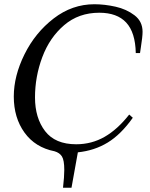

<svg xmlns="http://www.w3.org/2000/svg" viewBox="-20 -700 706 905"><path d="M652 -550Q652 -527 644 -477L640 -450H620Q618 -547 575 -593.5Q532 -640 448 -640Q351 -640 282.5 -581.5Q214 -523 179.5 -431Q145 -339 145 -241Q145 -144 192.5 -82Q240 -20 339 -20Q412 -20 473 -55Q534 -90 589 -160L606 -145Q550 -66 487.5 -28Q425 10 347 18L317 185H277Q283 133 283 101Q283 55 272 37.5Q261 20 237 13Q146 -5 95.5 -75Q45 -145 45 -245Q45 -342 95.5 -444Q146 -546 233 -613Q320 -680 425 -680Q473 -680 524.5 -668.5Q576 -657 614 -628Q652 -599 652 -550Z"/></svg>

Font: Philosopher
Style: Italic
Weight: 400
Italic angle: -10°
Designer: Jovanny Lemonad
Foundry: Jovanny Lemonad
Version: Version 2.000